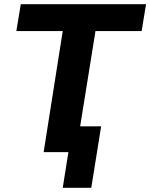

<svg xmlns="http://www.w3.org/2000/svg" viewBox="-20 -725 716 915"><path d="M279 170 306 0H188L279 -577H58L79 -705H676L655 -577H435L362 -123H462L415 170Z"/></svg>

Font: Nunito Sans ExtraBold
Style: Italic
Weight: 800
Italic angle: -9°
Designer: Vernon Adams
Foundry: Vernon Adams
Version: Version 3.006; ttfautohint (v1.8.3)